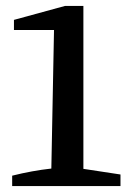

<svg xmlns="http://www.w3.org/2000/svg" viewBox="-20 -627 426 647"><path d="M21 0V-35Q89 -52 153 -59L162 -526H27V-560L199 -607H261V-58L386 -39V0Z"/></svg>

Font: Piazzolla SC Medium
Style: Regular
Weight: 500
Designer: Juan Pablo del Peral
Foundry: Huerta Tipografica
Version: Version 1.330